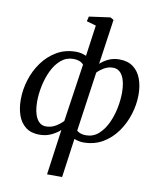

<svg xmlns="http://www.w3.org/2000/svg" viewBox="-110 -903 1034 1242"><g transform="rotate(10 407.0 -281.5)"><path d="M285.5 254 327 -45Q306 -24.5 270.5 -7.2Q235 10 191.5 10Q136.5 10 101.5 -17Q66.5 -44 50.2 -90Q34 -136 34 -193.5Q34 -258 54 -322.8Q74 -387.5 112.8 -441Q151.5 -494.5 207 -527Q262.5 -559.5 334 -559.5Q352 -559.5 368.5 -555.5Q385 -551.5 400.5 -545L429 -748.5L367 -766L374.5 -798L513.5 -817L535.5 -804.5L493 -508.5Q515 -529.5 546.8 -544.5Q578.5 -559.5 618 -559.5Q673 -559.5 708.8 -533Q744.5 -506.5 761.8 -460.2Q779 -414 779 -355Q779 -292 759.2 -227.8Q739.5 -163.5 701.2 -109.5Q663 -55.5 607.5 -22.8Q552 10 480 10Q464.5 10 449 6.5Q433.5 3 420 -2L384.5 254ZM335.5 -105.5 391.5 -485.5Q378.5 -499.5 361.8 -505.2Q345 -511 325 -511Q278.5 -511 243.8 -481.8Q209 -452.5 186.2 -405.2Q163.5 -358 152 -303.5Q140.5 -249 140.5 -198.5Q140.5 -129 162.5 -89.5Q184.5 -50 223.5 -50Q259.5 -50 289 -68.2Q318.5 -86.5 335.5 -105.5ZM484.5 -449.5 428.5 -58Q451.5 -38.5 488.5 -38.5Q535.5 -38.5 569.8 -68.2Q604 -98 626.8 -145.5Q649.5 -193 660.5 -247.2Q671.5 -301.5 671.5 -350.5Q671.5 -420.5 649.5 -460Q627.5 -499.5 587 -499.5Q555.5 -499.5 529 -484Q502.5 -468.5 484.5 -449.5Z"/></g></svg>

Font: Merriweather Text Regular
Style: Italic
Weight: 400
Italic angle: -7.8°
Designer: Eben Sorkin
Foundry: Eben Sorkin
Version: Version 2.100; ttfautohint (v1.7.19-72a1) -l 8 -r 50 -G 200 